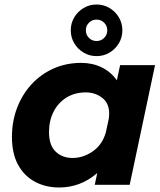

<svg xmlns="http://www.w3.org/2000/svg" viewBox="-20 -820 708 852"><path d="M243 12Q183 12 135.5 -13.2Q88 -38.5 60.5 -88.2Q33 -138 33 -212.5Q33 -281.5 55.8 -341.2Q78.5 -401 119.8 -445.8Q161 -490.5 217.2 -515.8Q273.5 -541 340.5 -541Q390.5 -541 431.8 -520.8Q473 -500.5 498.5 -463.5L513 -531H668L555.5 0H400.5L411.5 -52Q337 12 243 12ZM197.5 -233.5Q197.5 -175.5 227 -147.2Q256.5 -119 302 -119Q349 -119 391.2 -148Q433.5 -177 449.5 -232L463 -294.5Q464.5 -306.5 464.5 -315.5Q464.5 -362.5 433.2 -386.2Q402 -410 361 -410Q312 -410 275.2 -387.2Q238.5 -364.5 218 -324.8Q197.5 -285 197.5 -233.5ZM408.5 -571Q377 -571 351 -586.5Q325 -602 309.5 -628Q294 -654 294 -685.5Q294 -717 309.5 -743Q325 -769 351 -784.5Q377 -800 408.5 -800Q440 -800 466 -784.5Q492 -769 507.5 -743Q523 -717 523 -685.5Q523 -654 507.5 -628Q492 -602 466 -586.5Q440 -571 408.5 -571ZM408.5 -638Q428.5 -638 442.2 -651.8Q456 -665.5 456 -685.5Q456 -705.5 442.2 -719.2Q428.5 -733 408.5 -733Q388.5 -733 374.8 -719.2Q361 -705.5 361 -685.5Q361 -665.5 374.8 -651.8Q388.5 -638 408.5 -638Z"/></svg>

Font: Epilogue
Style: Bold Italic
Weight: 700
Italic angle: -12°
Designer: Tyler Finck
Foundry: Etcetera Type Co
Version: Version 2.111; ttfautohint (v1.8.3)